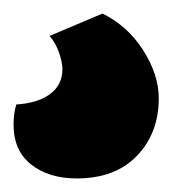

<svg xmlns="http://www.w3.org/2000/svg" viewBox="-40 -58 255 283"><path d="M111 -38Q148 -20 171 16Q194 52 194 87Q194 138 162 171.5Q130 205 73 205Q32 205 6 184.5Q-20 164 -20 126Q-20 109 -16 96Q16 94 34 80.5Q52 67 52 44Q52 34 47 19.5Q42 5 33 -5Z"/></svg>

Font: Baloo Bhaina
Style: Regular
Weight: 400
Designer: Manish Minz, Shuchita Grover and Ek Type
Foundry: Ek Type
Version: Version 1.443;PS 1.000;hotconv 16.6.51;makeotf.lib2.5.65220;